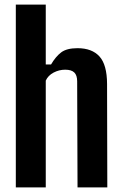

<svg xmlns="http://www.w3.org/2000/svg" viewBox="-20 -820 537 840"><path d="M49.2 0V-800H180.2V-538H203.4Q223.7 -572.7 247.9 -591Q272.2 -609.2 319.2 -609.2Q382.4 -609.2 415.2 -573Q448 -536.8 448.4 -453.1L449.5 0H319.2L317.6 -464.1Q317.6 -490.4 305.2 -502.7Q292.7 -515.1 265.2 -515.1Q238.6 -515.1 214.5 -502.5Q190.5 -489.9 180.2 -467.3V0Z"/></svg>

Font: Big Shoulders Thin
Style: Regular
Weight: 100
Version: Version 2.002